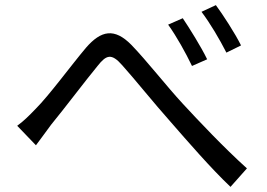

<svg xmlns="http://www.w3.org/2000/svg" viewBox="-20 -746 1040 748"><path d="M47 -256 120 -180C136 -201 159 -233 179 -260C230 -322 313 -432 360 -489C394 -532 414 -540 456 -492C502 -441 579 -345 644 -272C712 -194 802 -90 878 -18L942 -90C852 -171 753 -276 692 -342C629 -410 552 -509 492 -571C426 -638 374 -628 315 -560C256 -490 172 -375 119 -322C92 -294 72 -274 47 -256ZM692 -675 635 -650C668 -604 703 -541 728 -489L787 -515C764 -563 717 -638 692 -675ZM821 -726 765 -700C799 -655 835 -594 862 -541L919 -569C896 -616 847 -691 821 -726Z"/></svg>

Font: Source Han Sans TC
Style: Regular
Weight: 400
Designer: Ryoko NISHIZUKA 西塚涼子 (kana, bopomofo & ideographs); Paul D. Hunt (Latin, Greek & Cyrillic); Sandoll Communications 산돌커뮤니
Foundry: Adobe
Version: Version 2.002;hotconv 1.0.116;makeotfexe 2.5.65601